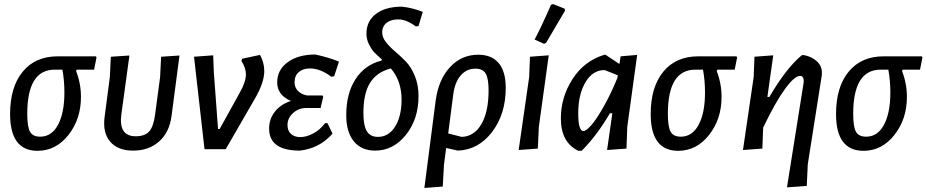

<svg xmlns="http://www.w3.org/2000/svg" viewBox="-20 -739 4589 951"><path d="M166 8Q30 8 30 -174Q30 -308 92.5 -384Q155 -460 266 -460H455L458 -454L446 -394H360L357 -387Q381 -325 381 -259Q381 -149 319 -70.5Q257 8 166 8ZM179 -62Q236 -62 267.5 -121Q299 -180 299 -281Q299 -341 289 -394H251Q115 -394 115 -175Q115 -110 129 -86Q143 -62 179 -62Z M640 7Q563 7 525.5 -37.5Q488 -82 498 -159L524 -357L529 -458L621 -464L581 -172Q567 -64 652 -64Q697 -64 718.5 -87.5Q740 -111 748 -170L773 -357L778 -458L869 -464L830 -167Q820 -85 769 -39Q718 7 640 7Z M1268 -467Q1289 -428 1289 -387Q1289 -331 1244 -253L1098 0H993L941 -458L1036 -465L1039 -383L1060 -100H1068L1167 -279Q1198 -333 1198 -371Q1198 -402 1176 -437L1179 -448Z M1465 7Q1313 7 1313 -102Q1313 -150 1342 -186.5Q1371 -223 1421 -239Q1353 -268 1353 -331Q1353 -393 1405 -431Q1457 -469 1542 -469Q1607 -455 1659 -434L1635 -361L1621 -359Q1566 -400 1515 -400Q1481 -400 1460 -382Q1439 -364 1439 -331Q1439 -306 1456 -288.5Q1473 -271 1502 -266H1577L1581 -260L1568 -204H1496Q1459 -204 1431.5 -179Q1404 -154 1404 -120Q1404 -91 1421.5 -75.5Q1439 -60 1467 -60Q1498 -60 1531.5 -78Q1565 -96 1590 -129H1602L1627 -77Q1563 -4 1465 7Z M1838 7Q1770 7 1732.5 -39Q1695 -85 1695 -168Q1695 -276 1741 -347Q1787 -418 1870 -439L1872 -444Q1844 -469 1832.5 -481Q1821 -493 1808 -518.5Q1795 -544 1795 -572Q1795 -634 1842 -670Q1889 -706 1971 -706Q2025 -700 2074 -680L2053 -610L2040 -608Q1992 -643 1953 -643Q1916 -643 1894.5 -625.5Q1873 -608 1873 -579Q1873 -554 1891.5 -530.5Q1910 -507 1936.5 -484.5Q1963 -462 1989.5 -435Q2016 -408 2034.5 -363.5Q2053 -319 2053 -263Q2053 -149 1990.5 -71Q1928 7 1838 7ZM1780 -180Q1780 -117 1797 -89Q1814 -61 1852 -61Q1905 -61 1937 -112Q1969 -163 1969 -246Q1969 -338 1916 -400Q1846 -382 1813 -329Q1780 -276 1780 -180Z M2082 192 2138 -241Q2152 -345 2209 -406.5Q2266 -468 2349 -468Q2415 -468 2450 -426.5Q2485 -385 2485 -304Q2485 -174 2417.5 -85.5Q2350 3 2248 7L2190 -6L2179 78L2173 185ZM2225 -271 2200 -78 2267 -61Q2329 -63 2364.5 -124.5Q2400 -186 2400 -291Q2400 -351 2385.5 -375Q2371 -399 2335 -399Q2291 -399 2262 -365.5Q2233 -332 2225 -271Z M2709 -715 2719 -719 2777 -696 2778 -685Q2750 -637 2685 -527L2675 -522L2628 -543Q2663 -609 2709 -715ZM2698 -465 2649 -111 2644 -3 2549 4 2601 -357 2605 -458Z M2845 8Q2758 -33 2758 -153Q2758 -257 2815.5 -347Q2873 -437 2974 -468H2979L3048 -422L3054 -460L3136 -467L3087 -111L3083 -3L2987 4L3013 -178H3001Q2936 -67 2861 8ZM2844 -178Q2844 -90 2870 -90Q2883 -90 2908 -118Q2933 -146 2969 -209Q3005 -272 3038 -353L3040 -366L2975 -392Q2915 -392 2879.5 -331Q2844 -270 2844 -178Z M3339 8Q3203 8 3203 -174Q3203 -308 3265.5 -384Q3328 -460 3439 -460H3628L3631 -454L3619 -394H3533L3530 -387Q3554 -325 3554 -259Q3554 -149 3492 -70.5Q3430 8 3339 8ZM3352 -62Q3409 -62 3440.5 -121Q3472 -180 3472 -281Q3472 -341 3462 -394H3424Q3288 -394 3288 -175Q3288 -110 3302 -86Q3316 -62 3352 -62Z M3810 -465 3781 -259H3791Q3875 -403 3952 -466H3963Q4002 -458 4027 -434.5Q4052 -411 4051 -376L4050 -363L3981 75L3976 182L3878 189L3960 -326L3961 -337Q3961 -363 3943 -363Q3915 -363 3867.5 -297.5Q3820 -232 3760 -107L3756 -3L3660 4L3713 -357L3717 -458Z M4257 8Q4121 8 4121 -174Q4121 -308 4183.5 -384Q4246 -460 4357 -460H4546L4549 -454L4537 -394H4451L4448 -387Q4472 -325 4472 -259Q4472 -149 4410 -70.5Q4348 8 4257 8ZM4270 -62Q4327 -62 4358.5 -121Q4390 -180 4390 -281Q4390 -341 4380 -394H4342Q4206 -394 4206 -175Q4206 -110 4220 -86Q4234 -62 4270 -62Z"/></svg>

Font: Alegreya Sans SC Medium
Style: Italic
Weight: 500
Italic angle: -7°
Designer: Juan Pablo del Peral
Foundry: Huerta Tipografica
Version: Version 2.007